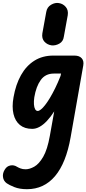

<svg xmlns="http://www.w3.org/2000/svg" viewBox="-70 -887 600 1335"><path d="M154 9Q101.5 9 68.5 -18Q35.5 -45 23.8 -94.5Q12 -144 24 -210.5Q39.5 -299.5 76 -364.5Q112.5 -429.5 169 -465Q225.5 -500.5 300.5 -500.5H447.5Q481.5 -500.5 498 -482Q514.5 -463.5 509 -432L421 67.5Q389.5 246.5 312.8 337.5Q236 428.5 117.5 428.5Q66 428.5 29.5 413.8Q-7 399 -23 387.5Q-45.5 371.5 -49.2 344.2Q-53 317 -36 291Q-22.5 268.5 2 263.5Q26.5 258.5 49 273Q58 278.5 72.8 284.2Q87.5 290 108.5 290Q136 290 168.8 271.5Q201.5 253 230.5 203Q259.5 153 276.5 58L307 -112.5Q282 -73.5 256.2 -46.2Q230.5 -19 205 -5Q179.5 9 154 9ZM168.5 -210.5Q164.5 -183 166 -161.5Q167.5 -140 174.2 -127.8Q181 -115.5 192.5 -115.5Q201.5 -115.5 214.5 -125.8Q227.5 -136 243.2 -156Q259 -176 276.8 -205.5Q294.5 -235 313.5 -273.5Q332.5 -312 351 -359L354.5 -375.5H304.5Q245.5 -375.5 213.2 -330.5Q181 -285.5 168.5 -210.5ZM289.5 -571.5Q259 -575.5 239 -597.2Q219 -619 224.5 -655L251.5 -803.5Q257 -837.5 285.2 -854Q313.5 -870.5 340 -865.5Q368.5 -861 387.5 -838.5Q406.5 -816 401 -781L374 -632.5Q369.5 -599 343.2 -584Q317 -569 289.5 -571.5Z"/></svg>

Font: Edu VIC WA NT Hand Pre
Style: Regular
Weight: 400
Designer: Tina and Corey Anderson, Eben Sorkin, Mirko Velimirovic
Foundry: Google for Education
Version: Version 1.000